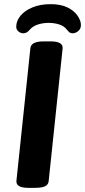

<svg xmlns="http://www.w3.org/2000/svg" viewBox="-20 -901 409 923"><path d="M115 2Q56 2 59 -32L126 -669Q129 -702 189 -702H224Q284 -702 281 -668L214 -31Q213 -14 197.5 -6Q182 2 150 2ZM92 -741Q79 -741 68.5 -750Q58 -759 58 -772Q58 -801 79 -826Q100 -851 137.5 -866Q175 -881 223 -881Q274 -881 306 -864.5Q338 -848 353.5 -824.5Q369 -801 369 -781Q369 -762 356 -751.5Q343 -741 329 -741Q320 -741 314.5 -745Q309 -749 301 -759Q288 -776 264.5 -783.5Q241 -791 214 -791Q186 -791 161.5 -783Q137 -775 122 -757Q109 -741 92 -741Z"/></svg>

Font: Asap Expanded Expanded Regular
Style: Bold Italic
Weight: 700
Width: 7
Italic angle: -6°
Designer: Pablo Cosgaya
Foundry: Omnibus-Type
Version: Version 3.001; ttfautohint (v1.8.4.7-5d5b)